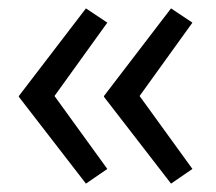

<svg xmlns="http://www.w3.org/2000/svg" viewBox="-20 -489 516 458"><path d="M388 -51 228 -258V-260L388 -469L439 -435L313 -260L439 -86ZM185 -51 25 -258V-260L185 -469L236 -435L110 -260L236 -86Z"/></svg>

Font: Mach Light
Style: Regular
Weight: 300
Version: Version 1.002